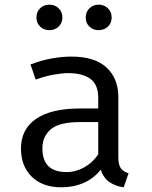

<svg xmlns="http://www.w3.org/2000/svg" viewBox="-20 -795 655 827"><path d="M489.7 -117.9Q489.7 -85.1 500.5 -70.3Q511.3 -55.4 533.8 -48.7L512.8 11.8Q477.9 7.2 451.8 -10.5Q425.6 -28.2 413.8 -64.1Q384.6 -26.7 340.8 -7.4Q296.9 11.8 244.6 11.8Q163.6 11.8 116.9 -33.8Q70.3 -79.5 70.3 -154.9Q70.3 -238.5 135.4 -283.1Q200.5 -327.7 323.6 -327.7H403.1V-372.8Q403.1 -431.3 369 -455.6Q334.9 -480 274.4 -480Q247.7 -480 211.8 -473.6Q175.9 -467.2 133.8 -452.3L111.3 -517.4Q160.5 -535.9 204.4 -543.6Q248.2 -551.3 287.7 -551.3Q388.2 -551.3 439 -504.1Q489.7 -456.9 489.7 -376.9ZM266.7 -53.8Q306.7 -53.8 342.8 -74.1Q379 -94.4 403.1 -130.3V-269.2H325.1Q235.9 -269.2 199.2 -238.5Q162.6 -207.7 162.6 -155.9Q162.6 -53.8 266.7 -53.8ZM193.3 -665.1Q168.7 -665.1 152.8 -680.5Q136.9 -695.9 136.9 -719.5Q136.9 -743.6 152.8 -759.2Q168.7 -774.9 193.3 -774.9Q216.4 -774.9 232.6 -759.2Q248.7 -743.6 248.7 -719.5Q248.7 -695.9 232.6 -680.5Q216.4 -665.1 193.3 -665.1ZM404.6 -665.1Q381 -665.1 365.1 -680.5Q349.2 -695.9 349.2 -719.5Q349.2 -743.6 365.1 -759.2Q381 -774.9 404.6 -774.9Q428.7 -774.9 444.9 -759.2Q461 -743.6 461 -719.5Q461 -695.9 444.9 -680.5Q428.7 -665.1 404.6 -665.1Z"/></svg>

Font: FiraCode Nerd Font
Style: Regular
Weight: 400
Designer: Carrois Corporate, Edenspiekermann AG, Nikita Prokopov
Foundry: Carrois Corporate, Edenspiekermann AG, Nikita Prokopov
Version: Version 6.002;Nerd Fonts 2.1.0